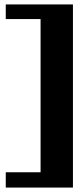

<svg xmlns="http://www.w3.org/2000/svg" viewBox="-20 -726 367 866"><path d="M6 51H163V-640H6V-706H309V120H6Z"/></svg>

Font: Taviraj Black
Style: Regular
Weight: 900
Designer: Katatrad Team
Foundry: CadsonDemak
Version: Version 1.001